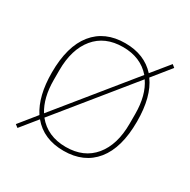

<svg xmlns="http://www.w3.org/2000/svg" viewBox="-133 -668 811 820"><g transform="rotate(30 273.0 -258.0)"><path d="M54.2 25.9 40 15.1 107.9 -68.8Q63 -137.2 63 -252.9Q63 -382.3 117.9 -450.2Q172.9 -518.1 272.9 -518.1Q367.7 -518.1 422.9 -457L492.2 -542L505.9 -530.8L434.1 -441.9Q482.9 -375.5 482.9 -252.9Q482.9 -123.5 428 -55.7Q373 12.2 272.9 12.2Q173.8 12.2 119.1 -54.2ZM121.1 -85 410.2 -440.9Q359.9 -499 272.9 -499Q184.1 -499 135 -439.7Q85.9 -380.4 85.9 -276.9V-229Q85.9 -141.6 121.1 -85ZM272.9 -6.8Q361.8 -6.8 410.9 -66.2Q460 -125.5 460 -229V-276.9Q460 -369.6 420.9 -425.8L131.8 -69.8Q182.6 -6.8 272.9 -6.8Z"/></g></svg>

Font: Anuphan Thin
Style: Regular
Weight: 250
Designer: Mike Abbink, Paul van der Laan, Pieter van Rosmalen, Mint Tantisuwanna
Foundry: Bold Monday; Cadson Demak
Version: Version 3.002;hotconv 1.0.109;makeotfexe 2.5.65596